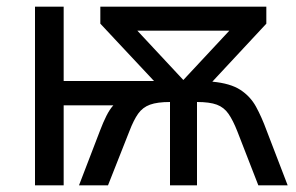

<svg xmlns="http://www.w3.org/2000/svg" viewBox="-20 -556 889 576"><path d="M779 -536V-485L617 -311Q671 -306 701 -286.5Q731 -267 748 -236Q765 -205 780 -164L843 0H755L692 -162Q679 -195 665.5 -214.5Q652 -234 630.5 -242Q609 -250 571 -250V0H490V-250Q452 -250 430 -242Q408 -234 394.5 -215Q381 -196 368 -162L304 0H217L280 -164Q289 -188 299 -208Q309 -228 320 -240H171V0H85V-536H171V-313H442L281 -485V-536ZM668 -464H392L530 -316Z"/></svg>

Font: Noto Sans IKEA
Style: Regular
Weight: 400
Designer: Monotype Design Team
Foundry: Monotype Imaging Inc.
Version: Version 2.001